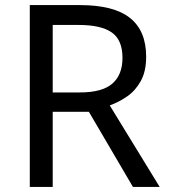

<svg xmlns="http://www.w3.org/2000/svg" viewBox="-20 -734 662 754"><path d="M294 -714Q427 -714 490.5 -663.5Q554 -613 554 -511Q554 -454 533 -416Q512 -378 479.5 -355.5Q447 -333 411 -320L607 0H502L329 -295H187V0H97V-714ZM289 -636H187V-371H294Q381 -371 421 -405.5Q461 -440 461 -507Q461 -577 419 -606.5Q377 -636 289 -636Z"/></svg>

Font: Noto Sans Tagbanwa
Style: Regular
Weight: 400
Designer: Monotype Design Team
Foundry: Monotype Imaging Inc.
Version: Version 2.001; ttfautohint (v1.8.4.7-5d5b)